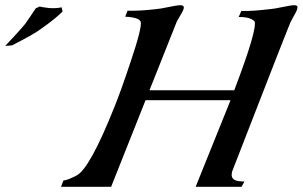

<svg xmlns="http://www.w3.org/2000/svg" viewBox="-20 -713 1160 736"><path d="M1120 -688C1119 -691 1115 -693 1108 -693C1101 -693 1086 -691 1063 -686C1041 -681 1025 -679 1015 -678C972 -673 936 -670 905 -671L895 -648C918 -648 934 -645 945 -639C950 -636 953 -634 956 -631C963 -610 937 -522 878 -367H553L658 -631L677 -664C684 -676 686 -684 684 -688C682 -691 678 -693 671 -693C664 -693 649 -691 626 -686C604 -681 588 -679 578 -678C535 -673 499 -671 469 -672L460 -649C482 -648 498 -645 509 -640C514 -637 517 -634 519 -631C524 -618 511 -566 481 -477C458 -408 437 -348 417 -299C355 -144 307 -57 273 -40C250 -28 234 -22 223 -21L214 3H406L538 -329H863V-327L730 3H906L917 -17C910 -17 902 -18 893 -19C876 -22 868 -30 868 -43C868 -47 869 -51 870 -56C1027 -461 1102 -652 1095 -630C1095 -631 1101 -642 1112 -662C1119 -674 1121 -683 1120 -688ZM216 -685C204 -682 189 -681 170 -682C152 -684 139 -686 132 -688L117 -681C98 -652 84 -632 77 -622C59 -600 33 -572 0 -537C17 -538 26 -539 26 -539C83 -568 120 -589 138 -603C174 -628 201 -650 220 -669Z"/></svg>

Font: GFS Pyrsos
Style: Regular
Weight: 400
Designer: George Matthiopoulos
Foundry: George Matthiopoulos
Version: Version 1.0